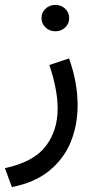

<svg xmlns="http://www.w3.org/2000/svg" viewBox="-26 -506 388 789"><path d="M144.5 -431.6Q144.5 -454.6 161.1 -470.2Q177.7 -485.8 201.7 -485.8Q225.6 -485.8 241.9 -470.2Q258.3 -454.6 258.3 -431.6Q258.3 -408.7 241.9 -393.1Q225.6 -377.4 201.7 -377.4Q177.7 -377.4 161.1 -393.1Q144.5 -408.7 144.5 -431.6ZM22.9 262.7 -5.9 185.1Q113.3 159.2 162.1 94.5Q210.9 29.8 210.9 -58.6Q210.9 -100.1 201.9 -145.8Q192.9 -191.4 176.8 -238.8L257.8 -266.1Q293 -166 293 -73.2Q293 8.3 264.4 77.9Q235.8 147.5 176 196Q116.2 244.6 22.9 262.7Z"/></svg>

Font: Vazirmatn RD FD
Style: Regular
Weight: 400
Designer: Saber Rastikerdar
Foundry: Saber Rastikerdar
Version: Version 33.003